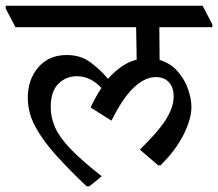

<svg xmlns="http://www.w3.org/2000/svg" viewBox="-48 -640 761 670"><path d="M264 10H254Q193 -48 147 -99Q101 -150 75 -198.5Q49 -247 49 -299Q49 -362 85.5 -405Q122 -448 185 -448Q233 -448 267 -423Q301 -398 329 -365Q351 -390 376 -407.5Q401 -425 429 -432L427 -545H6L-28 -610V-620H659L693 -555V-545H508L509 -431Q548 -419 572.5 -390.5Q597 -362 608.5 -328Q620 -294 620 -267Q620 -224 592 -169Q564 -114 512 -63H504L440 -118Q504 -180 531 -223Q558 -266 558 -303Q558 -335 541.5 -353Q525 -371 496 -371Q457 -371 418 -333.5Q379 -296 341 -219L268 -265Q286 -303 306 -333Q268 -374 220 -374Q182 -374 155.5 -347.5Q129 -321 129 -266Q129 -230 144.5 -195Q160 -160 199 -119.5Q238 -79 307 -25Z"/></svg>

Font: Tiro Devanagari Marathi
Style: Regular
Weight: 400
Designer: Devanagari: John Hudson & Fiona Ross. Latin: John Hudson.
Foundry: Tiro Typeworks Ltd.
Version: Version 1.52